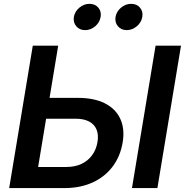

<svg xmlns="http://www.w3.org/2000/svg" viewBox="-20 -961 945 981"><path d="M189.9 -460.9H378.4Q460.4 -460.9 515.4 -433.3Q570.3 -405.8 594.2 -354.7Q618.2 -303.7 606.9 -234.4Q595.2 -162.6 555.4 -109.9Q515.6 -57.1 452.9 -28.6Q390.1 0 308.6 0H26.9L147.5 -727.5H277.3L174.8 -107.9H319.3Q362.3 -107.9 395.3 -123Q428.2 -138.2 449.7 -166.7Q471.2 -195.3 478 -234.4Q484.4 -272 473.4 -298.8Q462.4 -325.7 435.3 -340.1Q408.2 -354.5 365.7 -354.5H172.4ZM904.8 -727.5 784.2 0H654.3L774.9 -727.5ZM627.4 -807.1Q599.1 -807.1 582.5 -826.9Q565.9 -846.7 570.3 -874.5Q575.2 -902.3 598.4 -921.9Q621.6 -941.4 649.9 -941.4Q678.7 -941.4 695.3 -921.9Q711.9 -902.3 707 -874.5Q702.6 -846.7 679.2 -826.9Q655.8 -807.1 627.4 -807.1ZM415 -807.1Q386.2 -807.1 369.6 -826.9Q353 -846.7 357.4 -874.5Q362.3 -902.3 385.5 -921.9Q408.7 -941.4 437 -941.4Q465.8 -941.4 482.4 -921.9Q499 -902.3 494.1 -874.5Q489.7 -846.7 466.6 -826.9Q443.4 -807.1 415 -807.1Z"/></svg>

Font: Inter 16pt SemiBold
Style: Italic
Weight: 600
Italic angle: -9.3988°
Version: Version 4.001;git-66647c0bb